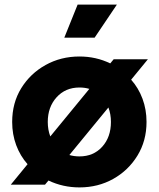

<svg xmlns="http://www.w3.org/2000/svg" viewBox="-20 -804 691 836"><path d="M27 0H176L191 -18Q254 12 326 12Q407 12 473 -25Q539 -62 578.5 -126.5Q618 -191 618 -273Q618 -327 600.5 -374Q583 -421 551 -457L624 -546H475L460 -528Q398 -558 326 -558Q245 -558 178.5 -521Q112 -484 72.5 -420Q33 -356 33 -273Q33 -219 50.5 -172Q68 -125 100 -89ZM188 -273Q188 -338 226.5 -380.5Q265 -423 326 -423Q349 -423 369 -417L199 -210Q188 -239 188 -273ZM326 -123Q303 -123 282 -129L452 -336Q463 -307 463 -273Q463 -207 425 -165Q387 -123 326 -123ZM260 -640H392L489 -784H318Z"/></svg>

Font: Plus Jakarta Sans ExtraBold
Style: Regular
Weight: 800
Designer: Gumpita Rahayu
Foundry: Tokotype
Version: Version 2.004; ttfautohint (v1.8.3)